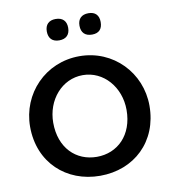

<svg xmlns="http://www.w3.org/2000/svg" viewBox="-97 -993 978 1088"><g transform="rotate(-10 392.0 -449.5)"><path d="M392 10C587 10 735 -126 735 -333C735 -523 587 -678 392 -678C196 -678 48 -523 48 -332C48 -126 197 10 392 10ZM392 -99C272 -99 181 -187 181 -332C181 -463 272 -569 392 -569C512 -569 603 -463 603 -332C603 -187 511 -99 392 -99ZM485 -786C525 -786 545 -808 545 -848C545 -887 524 -909 485 -909C445 -909 423 -887 423 -848C423 -808 445 -786 485 -786ZM296 -786C336 -786 358 -808 358 -848C358 -887 336 -909 296 -909C257 -909 235 -887 235 -848C235 -808 257 -786 296 -786Z"/></g></svg>

Font: SN Pro SemiBold
Style: Regular
Weight: 600
Designer: Tobias Whetton
Foundry: Supernotes
Version: Version 1.003;Glyphs 3.3 (3324)